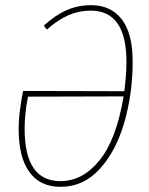

<svg xmlns="http://www.w3.org/2000/svg" viewBox="-20 -711 574 741"><path d="M492 -473Q492 -352 460.5 -241Q429 -130 366 -60Q303 10 213 10Q135 10 93.5 -47Q52 -104 52 -213Q52 -248 57.5 -289.5Q63 -331 69 -360L460 -359Q461 -367 464.5 -402Q468 -437 468 -472Q468 -670 330 -670Q285 -670 244.5 -652.5Q204 -635 161 -597L149 -612Q194 -653 237.5 -672Q281 -691 332 -691Q407 -691 449.5 -637Q492 -583 492 -473ZM457 -339 88 -338Q75 -272 75 -214Q75 -12 213 -12Q299 -12 364 -92Q429 -172 457 -339Z"/></svg>

Font: Fira Sans Extra Condensed Thin
Style: Italic
Weight: 250
Width: 3
Italic angle: -8°
Designer: Carrois Corporate & Edenspiekermann AG
Foundry: Carrois Corporate GbR & Edenspiekermann AG
Version: Version 4.203